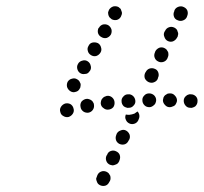

<svg xmlns="http://www.w3.org/2000/svg" viewBox="-20 -587 665 627"><path d="M294 -4Q294 1 296 5Q297 9 300 13Q303 16 307 18Q316 22 325 19Q333 16 337 7L339 4Q341 0 341 -5Q341 -9 340 -13Q338 -17 335 -21Q332 -24 328 -26Q319 -30 311 -27Q302 -24 298 -15L297 -12Q295 -8 294 -4ZM327 -62Q330 -53 339 -49Q343 -48 347 -47Q352 -47 356 -49Q360 -50 364 -53Q367 -56 369 -60L370 -63Q374 -72 371 -81Q368 -89 359 -93Q351 -97 342 -94Q333 -91 330 -82L328 -79Q324 -71 327 -62ZM359 -129Q362 -121 370 -117Q379 -113 388 -116Q396 -119 400 -128L402 -131Q406 -139 403 -148Q399 -157 391 -161Q383 -165 374 -161Q365 -158 361 -150L360 -147Q356 -138 359 -129ZM433 -198 432 -195Q428 -186 419 -183Q410 -180 402 -184Q394 -188 391 -196Q387 -204 391 -213Q396 -212 402 -212Q411 -213 419 -216Q424 -219 429 -223Q434 -218 435 -211Q436 -204 433 -198ZM218 -216Q223 -224 220 -233Q218 -242 210 -247Q202 -251 193 -249Q184 -246 179 -238Q174 -230 177 -221Q179 -212 187 -208Q195 -203 204 -205Q213 -208 218 -216ZM283 -228Q288 -235 287 -244Q287 -249 284 -253Q282 -257 279 -259Q275 -262 271 -263Q266 -265 262 -264Q262 -264 261 -264Q261 -264 261 -264Q252 -262 246 -255Q241 -247 243 -238Q244 -229 252 -223Q259 -218 269 -219Q278 -221 283 -228ZM350 -237Q355 -244 354 -254Q353 -263 346 -269Q339 -275 329 -274Q325 -273 321 -271Q317 -269 314 -265Q311 -262 310 -257Q309 -253 309 -249Q310 -239 318 -234Q325 -228 334 -229Q344 -230 350 -237ZM416 -242Q423 -249 422 -258Q421 -268 414 -274Q407 -280 398 -279Q389 -279 383 -272Q376 -265 377 -256Q377 -251 379 -247Q381 -243 384 -240Q388 -237 392 -236Q396 -234 401 -235Q410 -235 416 -242ZM610 -236Q614 -237 618 -240Q621 -243 623 -247Q625 -251 625 -256Q626 -265 620 -272Q613 -279 604 -279Q599 -280 595 -278Q591 -277 588 -274Q584 -271 582 -267Q580 -263 580 -258Q580 -249 586 -242Q592 -235 601 -235Q602 -235 602 -235Q602 -235 602 -235Q606 -234 610 -236ZM543 -239Q547 -240 551 -243Q554 -246 556 -251Q558 -255 558 -259Q558 -268 551 -275Q545 -282 536 -282H535Q531 -282 527 -281Q523 -279 519 -276Q516 -273 514 -269Q513 -264 512 -260Q512 -251 519 -244Q525 -237 534 -237H535Q539 -237 543 -239ZM468 -237Q472 -237 476 -239Q480 -241 483 -244Q487 -247 488 -251Q490 -256 490 -260Q490 -269 483 -276Q476 -282 467 -282Q457 -282 451 -275Q444 -268 445 -259Q445 -250 452 -243Q458 -237 468 -237ZM201 -320Q197 -312 199 -303Q202 -294 210 -289Q218 -284 227 -287Q236 -289 240 -297Q243 -301 243 -306Q244 -310 243 -314Q241 -319 239 -322Q236 -326 232 -328Q224 -333 215 -330Q206 -328 201 -320ZM453 -331Q457 -323 465 -319Q474 -315 482 -318Q491 -321 495 -329L496 -333Q500 -341 497 -350Q494 -359 486 -362Q477 -366 468 -363Q460 -360 456 -352L454 -349Q450 -340 453 -331ZM235 -378Q235 -378 234 -377Q230 -369 233 -360Q236 -351 244 -347Q248 -345 253 -345Q257 -345 262 -346Q266 -347 269 -350Q272 -353 274 -356Q279 -364 276 -373Q274 -382 266 -387Q258 -392 249 -389Q240 -387 235 -379V-378Q235 -378 235 -378ZM485 -399Q488 -390 497 -386Q505 -382 514 -385Q523 -388 527 -397L528 -400Q530 -404 530 -408Q530 -413 529 -417Q527 -421 524 -425Q521 -428 517 -430Q509 -434 500 -431Q491 -427 487 -419L486 -416Q482 -407 485 -399ZM267 -420Q269 -412 277 -407Q285 -402 294 -404Q303 -407 308 -415Q313 -423 310 -432Q308 -441 300 -446Q291 -450 282 -448Q273 -446 269 -437Q264 -429 267 -420ZM517 -466Q520 -457 528 -453Q537 -449 545 -452Q554 -456 558 -464L560 -467Q561 -471 562 -476Q562 -480 560 -484Q559 -489 556 -492Q553 -495 549 -497Q540 -501 532 -498Q523 -495 519 -486L517 -483Q513 -475 517 -466ZM300 -479Q303 -470 311 -466Q319 -461 328 -463Q337 -466 342 -474Q346 -482 344 -491Q341 -500 333 -505Q325 -509 316 -507Q307 -504 303 -496H302Q298 -488 300 -479ZM548 -533Q551 -524 560 -521Q568 -517 577 -520Q586 -523 590 -531L591 -534Q595 -543 592 -552Q589 -560 580 -564Q572 -568 563 -565Q554 -562 550 -554L549 -550Q545 -542 548 -533ZM333 -547Q333 -542 334 -538Q335 -534 338 -530Q341 -527 345 -524Q353 -520 362 -522Q371 -525 375 -533Q377 -537 378 -541Q379 -546 377 -550Q376 -554 374 -558Q371 -561 367 -564Q359 -568 350 -566Q341 -563 336 -555Q334 -551 333 -547Z"/></svg>

Font: FRB American Cursive Guidelines Dotted Extrabold
Style: Bold Italic
Weight: 800
Italic angle: -25°
Version: Version 2.0;Modular Font Editor K font №1